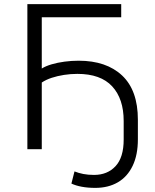

<svg xmlns="http://www.w3.org/2000/svg" viewBox="-20 -725 752 933"><path d="M443 188Q407 188 377.5 182.5Q348 177 327 167L342 108Q362 116 385 120.5Q408 125 437 125Q502 125 541.5 82.5Q581 40 581 -47V-137Q581 -245 525 -305.5Q469 -366 356 -366Q323 -366 291 -361Q259 -356 231.5 -347Q204 -338 183 -324V0H113V-705H569V-641H183V-392Q202 -404 231 -412.5Q260 -421 294 -425.5Q328 -430 362 -430Q497 -430 573.5 -358Q650 -286 650 -143V-48Q650 28 624.5 81Q599 134 552.5 161Q506 188 443 188Z"/></svg>

Font: Nunito Sans 7pt Light
Style: Regular
Weight: 300
Designer: Vernon Adams
Foundry: Vernon Adams
Version: Version 3.101;gftools[0.9.27]